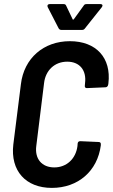

<svg xmlns="http://www.w3.org/2000/svg" viewBox="-20 -909 551 937"><path d="M213 -874 266 -771C269 -766 273 -763 279 -763H381C387 -763 392 -766 395 -771L477 -874C483 -882 480 -889 471 -889H402C396 -889 391 -887 388 -881L341 -816C338 -812 335 -812 334 -816L303 -881C301 -887 296 -889 291 -889H222C213 -889 209 -882 213 -874ZM233 8C361 8 456 -74 472 -200V-204C473 -211 469 -216 462 -216L372 -220C365 -220 360 -217 359 -209L358 -196C350 -134 305 -92 245 -92C184 -92 149 -134 157 -196L195 -503C202 -566 247 -608 308 -608C369 -608 403 -566 395 -503L394 -491C393 -483 397 -479 404 -479L495 -483C502 -483 507 -489 508 -496L509 -502C524 -627 449 -708 321 -708C193 -708 97 -625 82 -498L45 -204C30 -76 105 8 233 8Z"/></svg>

Font: Barlow Semi Condensed SemiBold
Style: Italic
Weight: 600
Width: 4
Italic angle: -7°
Designer: Jeremy Tribby
Foundry: Tribby Type
Version: Version 1.422;hotconv 1.0.109;makeotfexe 2.5.65596